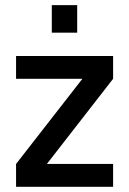

<svg xmlns="http://www.w3.org/2000/svg" viewBox="-20 -714 494 734"><path d="M41.4 0V-87.2L295 -412.8H41.4V-500H412.4V-412.8L159.2 -87.2H412.4V0ZM178 -589.2V-694.4H275.1V-589.2Z"/></svg>

Font: TitilliumWeb ExtraLight
Style: Regular
Weight: 400
Designer: Mohamed Gaber, Accademia di Belle Arti di Urbino and others
Foundry: Kief Type Foundry, Accademia di Belle Arti di Urbino and others
Version: Version 3.000; ttfautohint (v1.8.2)